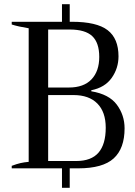

<svg xmlns="http://www.w3.org/2000/svg" viewBox="-20 -804 645 917"><path d="M575 -191Q575 -95 523 -47.5Q471 0 354 0H313V93H276V0H36V-12Q60 -21 77.5 -25Q95 -29 117 -31V-669Q67 -677 36 -687V-700H276V-784H313V-700H323Q442 -700 494 -660Q546 -620 546 -535Q546 -478 513.5 -432Q481 -386 416 -373V-368Q501 -354 538 -304Q575 -254 575 -191ZM210 -386H309Q380 -386 417 -425Q454 -464 454 -532Q454 -600 420.5 -631.5Q387 -663 313 -663H210ZM485 -194Q485 -269 445 -309.5Q405 -350 331 -350H210V-35H344Q416 -35 450.5 -75Q485 -115 485 -194Z"/></svg>

Font: Trirong
Style: Regular
Weight: 400
Designer: Katatrad Team
Foundry: CadsonDemak
Version: Version 1.001